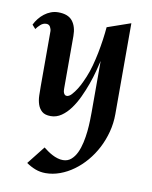

<svg xmlns="http://www.w3.org/2000/svg" viewBox="-73 -446 578 728"><g transform="rotate(10 215.5 -82.0)"><path d="M374 -40Q374 -4.9 365.2 28.6Q356.4 62 341.1 91.6Q325.7 121.1 304.7 145.8Q283.7 170.4 259 188.2Q234.4 206.1 207 216.1Q179.7 226.1 151.9 226.1Q130.9 226.1 112.3 219Q93.8 211.9 77.1 200.2L131.8 130.9Q139.2 136.7 148.2 143.1Q157.2 149.4 167 154.5Q176.8 159.7 187.3 162.8Q197.8 166 208 166Q226.6 166 239.5 154.8Q252.4 143.6 260.7 126Q269 108.4 273.9 86.2Q278.8 64 281 42Q283.2 20 283.7 0.2Q284.2 -19.5 284.2 -32.2V-229Q280.3 -211.9 273.9 -187.7Q267.6 -163.6 258.1 -137Q248.5 -110.4 236.3 -84.2Q224.1 -58.1 208.7 -37.1Q193.4 -16.1 174.6 -3.2Q155.8 9.8 133.8 9.8Q111.3 9.8 99.9 -0.2Q88.4 -10.3 83.3 -25.6Q78.1 -41 77.6 -59.6Q77.1 -78.1 77.1 -95.2V-306.2Q77.1 -314.9 72.3 -323.5Q67.4 -332 57.1 -332Q44.9 -332 34.9 -323Q24.9 -314 19 -305.2L5.9 -319.8Q11.7 -332 20.8 -343.5Q29.8 -355 41.3 -363.8Q52.7 -372.6 66.2 -377.7Q79.6 -382.8 94.2 -382.8Q132.3 -382.8 149.2 -361.6Q166 -340.3 166 -304.2V-103Q166 -100.1 166.3 -95.5Q166.5 -90.8 168 -86.7Q169.4 -82.5 172.4 -79.3Q175.3 -76.2 180.2 -76.2Q189.5 -76.2 199.2 -86.9Q209 -97.7 217.8 -111.8Q226.6 -126 232.9 -140.1Q239.3 -154.3 242.2 -161.1Q251 -182.1 257.8 -207Q264.6 -231.9 269.8 -258.1Q274.9 -284.2 278.6 -309.8Q282.2 -335.4 284.2 -358.9L374 -390.1Z"/></g></svg>

Font: Redressed
Style: Regular
Weight: 400
Designer: Astigmatic (AOETI)
Foundry: Astigmatic (AOETI)
Version: Version 1.001